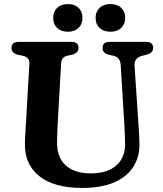

<svg xmlns="http://www.w3.org/2000/svg" viewBox="-20 -906 802 944"><path d="M591 -298.5 573.5 -586.5Q571 -624.5 537.5 -632L516 -636.5Q484 -644.5 484 -670Q484 -700 518.5 -700H698.5Q733 -700 733 -670Q733 -646 700.5 -637L679.5 -632Q638.5 -621.5 641.5 -582L660.5 -299Q664.5 -249 665.5 -199Q667 -136 636.2 -87Q605.5 -38 542.8 -10Q480 18 385 18Q245.5 18 173 -40.2Q100.5 -98.5 102.5 -199.5Q102.5 -219 104.8 -254.5Q107 -290 109 -324L124.5 -593.5Q126 -624.5 91.5 -632L69 -636.5Q36.5 -644 36.5 -670Q36.5 -700 71 -700H331.5Q366 -700 366 -670Q366 -645 333.5 -637L310.5 -632Q282 -625.5 280.5 -595L265 -322Q263 -288.5 262 -261.5Q261 -234.5 260.5 -213Q259 -132 303.2 -92.8Q347.5 -53.5 426.5 -53.5Q508 -53.5 552.5 -93.2Q597 -133 595 -202.5Q594.5 -236.5 593.2 -258Q592 -279.5 591 -298.5ZM314 -750Q280.5 -750 261 -768.5Q241.5 -787 241.5 -818Q241.5 -849 261 -867.5Q280.5 -886 314 -886Q347 -886 366.2 -867.5Q385.5 -849 385.5 -818Q385.5 -787.5 366.2 -768.8Q347 -750 314 -750ZM522.5 -750Q489.5 -750 469.8 -768.5Q450 -787 450 -818Q450 -849 469.8 -867.5Q489.5 -886 522.5 -886Q556.5 -886 576 -867.5Q595.5 -849 595.5 -818Q595.5 -787.5 576 -768.8Q556.5 -750 522.5 -750Z"/></svg>

Font: Fraunces 9pt S050 SemiBold
Style: Regular
Weight: 600
Version: Version 1.000; ttfautohint (v1.8.3)